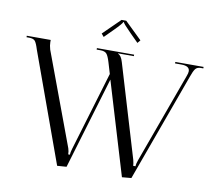

<svg xmlns="http://www.w3.org/2000/svg" viewBox="-95 -1019 1270 1138"><g transform="rotate(10 540.5 -450.0)"><path d="M574 -909 677 -809 662 -791 613 -840Q562 -891 562 -898H558Q558 -890 508 -840L459 -791L444 -809L546 -909ZM9 -719H153V-705Q153 -686 160 -662L367 -105Q373 -87 373 -69H383Q383 -82 390 -105L533 -581L513 -648Q502 -685 491 -697.5Q480 -710 454 -710H431V-719H655V-710H560V-708Q580 -701 591 -662L758 -105Q764 -81 764 -69H778Q778 -84 787 -108L984 -649Q991 -667 991 -678Q991 -710 941 -710H903V-719H1073V-710H1058Q1036 -710 1025.5 -696.5Q1015 -683 1003 -648L766 4L710 9L542 -549L376 5L320 9L82 -648Q70 -687 60 -698.5Q50 -710 24 -710H9Z"/></g></svg>

Font: FoglihtenNo06
Style: Regular
Weight: 500
Designer: gluk (gluksza@wp.pl)
Foundry: gluk (gluksza@wp.pl)
Version: Version 0.76